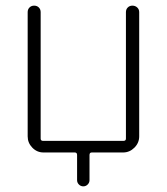

<svg xmlns="http://www.w3.org/2000/svg" viewBox="-20 -540 591 680"><path d="M134 0Q111 0 94.5 -17Q78 -34 78 -57V-497Q78 -507 84.5 -513.5Q91 -520 101 -520Q111 -520 117.5 -513.5Q124 -507 124 -497V-49Q124 -41 133 -41H417Q426 -41 426 -49V-497Q426 -507 432.5 -513.5Q439 -520 449 -520Q459 -520 466 -513.5Q473 -507 473 -497V-57Q473 -34 456 -17Q439 0 416 0H305Q297 0 297 9V98Q297 107 290.5 113.5Q284 120 275 120Q266 120 259.5 113.5Q253 107 253 98V9Q253 0 245 0Z"/></svg>

Font: Rounded Mplus 1c Light
Style: Regular
Weight: 300
Version: Version 1.059.20150529